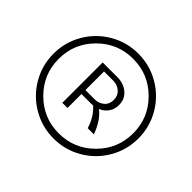

<svg xmlns="http://www.w3.org/2000/svg" viewBox="-155 -872 1093 1093"><g transform="rotate(45 391.5 -325.5)"><path d="M325 -456.7V-306.7H400Q432.5 -306.7 455.8 -326.7Q479.2 -346.7 479.2 -381.2Q479.2 -415.8 455.4 -436.2Q431.7 -456.7 400 -456.7ZM325 -275V-162.5H283.3V-275V-487.5H400Q452.5 -487.5 486.7 -458.3Q520.8 -429.2 520.8 -381.7Q520.8 -348.3 503.3 -322.9Q485.8 -297.5 455.8 -285Q507.5 -245 537.5 -162.5H487.5Q468.3 -230 418.3 -275.8Q411.7 -275 400 -275ZM220.4 -620.8Q299.2 -666.7 391.7 -666.7Q484.2 -666.7 562.9 -620.8Q641.7 -575 687.5 -496.2Q733.3 -417.5 733.3 -325Q733.3 -232.5 687.5 -153.8Q641.7 -75 562.9 -29.2Q484.2 16.7 391.7 16.7Q299.2 16.7 220.4 -29.2Q141.7 -75 95.8 -153.8Q50 -232.5 50 -325Q50 -417.5 95.8 -496.2Q141.7 -575 220.4 -620.8ZM603.8 -537.1Q515.8 -625 391.7 -625Q267.5 -625 179.6 -537.1Q91.7 -449.2 91.7 -325Q91.7 -200.8 179.6 -112.9Q267.5 -25 391.7 -25Q515.8 -25 603.8 -112.9Q691.7 -200.8 691.7 -325Q691.7 -449.2 603.8 -537.1Z"/></g></svg>

Font: BoonBaan
Style: Regular
Weight: 400
Designer: Sungsit Sawaiwan
Foundry: FontUni
Version: Version 2.0